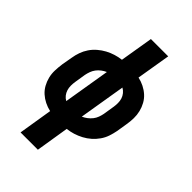

<svg xmlns="http://www.w3.org/2000/svg" viewBox="-276 -836 1153 1153"><g transform="rotate(45 300.0 -260.0)"><path d="M135 215 170 -1Q143 -7 119 -19Q95 -31 75.5 -48.5Q56 -66 43 -89.5Q30 -113 23.5 -139.5Q17 -166 18 -194Q19 -222 23 -251L35 -319Q39 -345 48 -370.5Q57 -396 72.5 -419Q88 -442 109.5 -460.5Q131 -479 155 -492Q179 -505 205 -513Q231 -521 257 -524L292 -735H439L403 -519Q430 -513 454 -501Q478 -489 497.5 -471.5Q517 -454 530 -430.5Q543 -407 549.5 -380.5Q556 -354 555.5 -326Q555 -298 550 -269L539 -201Q534 -175 525.5 -149.5Q517 -124 501 -101Q485 -78 464 -59.5Q443 -41 418.5 -28Q394 -15 368.5 -7Q343 1 316 4L282 215ZM328 -112Q344 -119 358.5 -130Q373 -141 384 -155Q395 -169 401 -185.5Q407 -202 410 -218L421 -287Q424 -305 424 -323Q424 -341 419 -357Q414 -373 403 -386.5Q392 -400 377 -408ZM196 -112 245 -408Q229 -401 214.5 -390Q200 -379 189.5 -365Q179 -351 173 -334.5Q167 -318 164 -302L153 -233Q150 -215 150 -197Q150 -179 155 -163Q160 -147 170.5 -133.5Q181 -120 196 -112Z"/></g></svg>

Font: Iosevka SS04 Heavy Extended
Style: Italic
Weight: 900
Width: 7
Italic angle: -9°
Monospace: yes
Designer: Belleve Invis
Foundry: Belleve Invis
Version: Version 19.0.0; ttfautohint (v1.8.4)